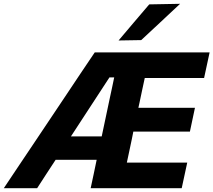

<svg xmlns="http://www.w3.org/2000/svg" viewBox="-60 -988 1120 1008"><path d="M-40 0Q-2 -57 40.5 -120.5Q83 -184 121 -240.5L288 -490Q327 -548.5 364.2 -604.2Q401.5 -660 437.5 -713H1040.5L1011.5 -578.5H700Q693.5 -549 686.8 -517.2Q680 -485.5 672.5 -449.5L666.5 -422H963.5L937 -297H640L632 -257Q625 -223.5 618.5 -193.2Q612 -163 606 -134.5H923L894 0H416Q424 -38 431.8 -73.8Q439.5 -109.5 447.5 -149H232Q207.5 -111.5 182.8 -73.8Q158 -36 135 0ZM514.5 -581.5 312.5 -272H474L516.5 -473Q523 -503.5 528.8 -530.2Q534.5 -557 539.5 -581.5ZM562.5 -775.5Q603.5 -824 643.2 -870.8Q683 -917.5 723.5 -965L885.5 -968Q833 -919 781.8 -871Q730.5 -823 681.5 -777.5Z"/></svg>

Font: Commissioner
Style: Bold Italic
Weight: 700
Italic angle: -12°
Designer: Kostas Bartsokas
Foundry: Kostas Bartsokas
Version: Version 1.000; ttfautohint (v1.8.3)